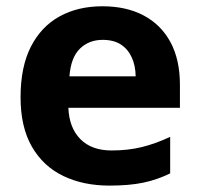

<svg xmlns="http://www.w3.org/2000/svg" viewBox="-20 -576 631 606"><path d="M303.2 -556.2Q378.9 -556.2 433.6 -527.1Q488.3 -498 518.1 -442.9Q547.9 -387.7 547.9 -308.1V-235.8H195.8Q198.2 -172.9 233.6 -137Q269 -101.1 332 -101.1Q384.3 -101.1 427.7 -111.8Q471.2 -122.6 517.1 -144V-28.8Q476.6 -8.8 432.4 0.5Q388.2 9.8 325.2 9.8Q243.2 9.8 179.9 -20.5Q116.7 -50.8 80.8 -112.8Q44.9 -174.8 44.9 -269Q44.9 -364.7 77.4 -428.5Q109.9 -492.2 168 -524.2Q226.1 -556.2 303.2 -556.2ZM304.2 -450.2Q260.7 -450.2 232.2 -422.4Q203.6 -394.5 199.2 -335H408.2Q407.7 -368.2 396.2 -394Q384.8 -419.9 362.1 -435.1Q339.4 -450.2 304.2 -450.2Z"/></svg>

Font: Pena Sans
Style: Bold
Weight: 700
Designer: Monotype Design Team
Foundry: Monotype Imaging Inc.
Version: Version 3.000